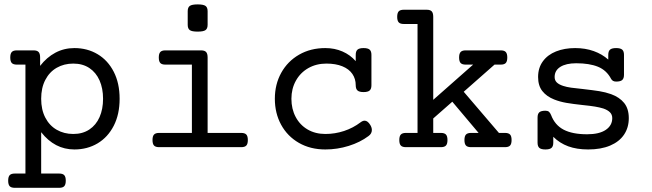

<svg xmlns="http://www.w3.org/2000/svg" viewBox="-20 -686 3038 895"><path d="M537.6 -225.6Q537.6 -153.3 510.3 -99.9Q482.9 -46.4 435.1 -17.8Q387.2 10.7 326.7 10.7Q234.9 10.7 171.9 -69.8V123H255.9Q272.5 123 279.5 130.6Q286.6 138.2 286.6 156.2Q286.6 174.3 279.5 181.9Q272.5 189.5 255.9 189.5H48.8Q32.2 189.5 25.1 181.9Q18.1 174.3 18.1 156.2Q18.1 138.2 25.1 130.6Q32.2 123 48.8 123H98.6V-384.8H58.6Q42 -384.8 34.9 -392.3Q27.8 -399.9 27.8 -418Q27.8 -436 34.9 -443.6Q42 -451.2 58.6 -451.2H136.2Q152.8 -451.2 159.9 -443.6Q167 -436 167 -418V-378.9Q197.8 -418.9 238.3 -440.4Q278.8 -461.9 326.7 -461.9Q387.2 -461.9 435.1 -433.3Q482.9 -404.8 510.3 -351.3Q537.6 -297.9 537.6 -225.6ZM171.9 -225.6Q171.9 -174.8 191.2 -137.7Q210.4 -100.6 244.4 -81.1Q278.3 -61.5 321.8 -61.5Q365.2 -61.5 396.5 -82.3Q427.7 -103 444.1 -140.1Q460.4 -177.2 460.4 -225.6Q460.4 -273.9 444.1 -311Q427.7 -348.1 396.5 -368.9Q365.2 -389.6 321.8 -389.6Q278.3 -389.6 244.4 -370.1Q210.4 -350.6 191.2 -313.5Q171.9 -276.4 171.9 -225.6Z M947.8 -418V-66.4H1104.5Q1121.1 -66.4 1128.2 -58.8Q1135.3 -51.3 1135.3 -33.2Q1135.3 -15.1 1128.2 -7.6Q1121.1 0 1104.5 0H721.7Q705.1 0 698 -7.6Q690.9 -15.1 690.9 -33.2Q690.9 -51.3 698 -58.8Q705.1 -66.4 721.7 -66.4H874.5V-384.8H751Q734.4 -384.8 727.3 -392.3Q720.2 -399.9 720.2 -418Q720.2 -436 727.3 -443.6Q734.4 -451.2 751 -451.2H917Q933.6 -451.2 940.7 -443.6Q947.8 -436 947.8 -418ZM947.8 -633.8V-570.3Q947.8 -552.7 938 -545.7Q928.2 -538.6 901.4 -538.6Q874.5 -538.6 864.7 -545.7Q855 -552.7 855 -570.3V-633.8Q855 -651.4 864.7 -658.4Q874.5 -665.5 901.4 -665.5Q928.2 -665.5 938 -658.4Q947.8 -651.4 947.8 -633.8Z M1711.4 -430.2V-288.6Q1711.4 -271.5 1703.1 -264.2Q1694.8 -256.8 1674.8 -256.8Q1654.8 -256.8 1646.5 -264.2Q1638.2 -271.5 1638.2 -288.6Q1638.2 -318.4 1622.6 -341.3Q1606.9 -364.3 1575.9 -377Q1544.9 -389.6 1501.5 -389.6Q1454.6 -389.6 1417.5 -368.7Q1380.4 -347.7 1359.4 -310.1Q1338.4 -272.5 1338.4 -225.6Q1338.4 -178.2 1358.2 -140.9Q1377.9 -103.5 1413.8 -82.5Q1449.7 -61.5 1496.6 -61.5Q1541.5 -61.5 1583.7 -75.4Q1626 -89.4 1660.6 -115.7Q1670.9 -123.5 1679.7 -123.5Q1693.8 -123.5 1706.1 -103.5Q1713.4 -91.3 1713.4 -80.1Q1713.4 -63 1697.8 -51.8Q1658.7 -22.5 1605.5 -5.9Q1552.2 10.7 1496.6 10.7Q1426.8 10.7 1373.3 -20Q1319.8 -50.8 1290.5 -104.5Q1261.2 -158.2 1261.2 -225.6Q1261.2 -293 1291 -346.7Q1320.8 -400.4 1374.3 -431.2Q1427.7 -461.9 1496.6 -461.9Q1540 -461.9 1576.4 -446Q1612.8 -430.2 1638.2 -400.9V-430.2Q1638.2 -447.3 1646.5 -454.6Q1654.8 -461.9 1674.8 -461.9Q1694.8 -461.9 1703.1 -454.6Q1711.4 -447.3 1711.4 -430.2Z M2364.7 -33.2Q2364.7 -15.1 2357.7 -7.6Q2350.6 0 2334 0H2175.8Q2159.2 0 2152.1 -7.6Q2145 -15.1 2145 -33.2Q2145 -51.3 2152.1 -58.8Q2159.2 -66.4 2175.8 -66.4H2210.9L2088.4 -211.9L1999.5 -133.8V-66.4H2035.2Q2051.8 -66.4 2058.8 -58.8Q2065.9 -51.3 2065.9 -33.2Q2065.9 -15.1 2058.8 -7.6Q2051.8 0 2035.2 0H1872.1Q1855.5 0 1848.4 -7.6Q1841.3 -15.1 1841.3 -33.2Q1841.3 -51.3 1848.4 -58.8Q1855.5 -66.4 1872.1 -66.4H1926.3V-574.2H1862.3Q1845.7 -574.2 1838.6 -581.8Q1831.5 -589.4 1831.5 -607.4Q1831.5 -625.5 1838.6 -633.1Q1845.7 -640.6 1862.3 -640.6H1968.8Q1985.4 -640.6 1992.4 -633.1Q1999.5 -625.5 1999.5 -607.4V-220.7L2185.5 -384.8H2150.9Q2134.3 -384.8 2127.2 -392.3Q2120.1 -399.9 2120.1 -418Q2120.1 -436 2127.2 -443.6Q2134.3 -451.2 2150.9 -451.2H2314Q2330.6 -451.2 2337.6 -443.6Q2344.7 -436 2344.7 -418Q2344.7 -399.9 2337.6 -392.3Q2330.6 -384.8 2314 -384.8H2285.2L2141.6 -258.3L2305.7 -66.4H2334Q2350.6 -66.4 2357.7 -58.8Q2364.7 -51.3 2364.7 -33.2Z M2888.7 -430.2V-337.4Q2888.7 -320.3 2880.4 -313Q2872.1 -305.7 2852.1 -305.7Q2835.4 -305.7 2828.6 -318.4Q2807.6 -358.4 2767.6 -374.8Q2727.5 -391.1 2666 -391.1Q2618.7 -391.1 2592 -374.3Q2565.4 -357.4 2565.4 -327.1Q2565.4 -311.5 2575.4 -301.8Q2585.4 -292 2605 -285.6Q2621.1 -280.3 2642.3 -277.3Q2663.6 -274.4 2697.3 -271Q2744.6 -265.6 2773.7 -261Q2802.7 -256.3 2828.6 -247.1Q2867.7 -232.9 2889.4 -206.1Q2911.1 -179.2 2911.1 -135.3Q2911.1 -91.3 2888.9 -58.3Q2866.7 -25.4 2824 -7.3Q2781.2 10.7 2721.7 10.7Q2668.9 10.7 2628.9 -3.9Q2588.9 -18.6 2559.1 -48.3V-21Q2559.1 -3.9 2550.8 3.4Q2542.5 10.7 2522.5 10.7Q2502.4 10.7 2494.1 3.4Q2485.8 -3.9 2485.8 -21V-138.2Q2485.8 -155.3 2494.1 -162.6Q2502.4 -169.9 2522.5 -169.9Q2532.7 -169.9 2538.6 -165.3Q2544.4 -160.6 2548.8 -149.9Q2566.4 -103 2607.4 -81.5Q2648.4 -60.1 2716.8 -60.1Q2773.4 -60.1 2803.7 -80.6Q2834 -101.1 2834 -135.3Q2834 -151.9 2823.2 -162.6Q2812.5 -173.3 2792.5 -180.2Q2775.4 -185.5 2753.2 -189.2Q2731 -192.9 2696.8 -196.3Q2650.9 -201.2 2620.1 -206.5Q2589.4 -211.9 2563.5 -222.2Q2527.8 -236.3 2508.1 -261.5Q2488.3 -286.6 2488.3 -327.1Q2488.3 -369.6 2510.5 -400.1Q2532.7 -430.7 2572 -446.3Q2611.3 -461.9 2661.1 -461.9Q2708.5 -461.9 2747.8 -447.8Q2787.1 -433.6 2815.4 -408.2V-430.2Q2815.4 -447.3 2823.7 -454.6Q2832 -461.9 2852.1 -461.9Q2872.1 -461.9 2880.4 -454.6Q2888.7 -447.3 2888.7 -430.2Z"/></svg>

Font: Courier Prime
Style: Regular
Weight: 400
Designer: Alan Dague-Greene, Quote-Unquote Apps
Foundry: Quote-Unquote Apps
Version: Version 3.018